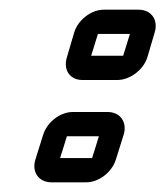

<svg xmlns="http://www.w3.org/2000/svg" viewBox="-20 -437 341 396"><path d="M168 -322 182 -367H248L234 -322ZM284 -319 299 -370C307 -396 292 -417 266 -417H194C168 -417 141 -396 133 -370L118 -319C110 -293 124 -272 150 -272H222C248 -272 276 -293 284 -319ZM104 -111 118 -156H184L170 -111ZM219 -108 235 -159C243 -185 228 -206 202 -206H130C104 -206 77 -185 69 -159L53 -108C45 -82 60 -61 86 -61H158C184 -61 211 -82 219 -108Z"/></svg>

Font: DIN Rundschrift
Style: BreitKontKu
Weight: 400
Width: 7
Version: Version 1.027